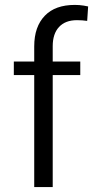

<svg xmlns="http://www.w3.org/2000/svg" viewBox="-20 -773 387 786"><path d="M120.1 -7.3V-458.5V-465.8H112.8H36.6V-521H112.8H120.1V-528.3V-582.5Q120.1 -624 131.1 -655.3Q142.1 -686.5 163.6 -708.7Q185.1 -731 215.6 -741.9Q246.1 -752.9 286.6 -752.9Q295.9 -752.9 304.9 -752.2Q314 -751.5 323 -750Q332 -748.5 340.8 -746.6L336.9 -687.5Q316.9 -690.4 294.9 -690.4Q247.6 -690.4 221.7 -662.6Q195.8 -634.8 195.8 -584V-528.3V-521H203.1H308.6V-465.8H203.1H195.8V-458.5V-7.3Z"/></svg>

Font: Vazir Light FD
Style: Light-FD
Weight: 300
Designer: Saber Rastikerdar
Foundry: Saber Rastikerdar
Version: Version 30.1.0